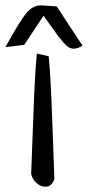

<svg xmlns="http://www.w3.org/2000/svg" viewBox="-78 -705 332 727"><path d="M61.5 -502 106.4 -492.2Q114.3 -412.1 120.1 -240.7Q126 -69.3 127.9 -28.3Q119.1 2 93.8 2Q76.2 2 60.1 -12.2Q43.9 -26.4 40 -46.9Q42 -86.9 47.9 -255.4Q53.7 -423.8 61.5 -502ZM81.1 -684.6 136.7 -680.7 234.4 -532.2 225.6 -527.3Q200.2 -514.6 181.6 -526.4Q163.1 -538.1 128.9 -586.9L86.9 -645.5L13.7 -535.2L-57.6 -526.4Q-2.9 -626 22.5 -656.2Q47.9 -686.5 81.1 -684.6Z"/></svg>

Font: Neucha
Style: Regular
Weight: 400
Designer: Jovanny Lemonad
Foundry: Jovanny Lemonad
Version: Version 001.001